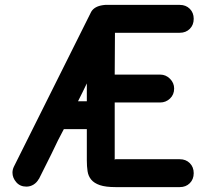

<svg xmlns="http://www.w3.org/2000/svg" viewBox="-20 -754 841 785"><path d="M715 -734Q740 -734 756 -718Q772 -702 772 -677Q772 -652 756 -636Q740 -620 715 -620H450Q450 -575 449.5 -534.5Q449 -494 449 -449H635Q658 -449 675 -432Q692 -415 692 -392Q692 -367 675 -351Q658 -335 635 -335H449V-99Q449 -103 453 -103H715Q740 -103 756 -87Q772 -71 772 -46Q772 -21 756 -5Q740 11 715 11H453Q412 11 388.5 3Q365 -5 353 -19.5Q341 -34 338 -54Q335 -74 335 -98V-226H241L217 -180L190 -124L162 -68L139 -22V-23Q131 -8 117.5 0.5Q104 9 88 9Q62 9 46.5 -9Q31 -27 31 -48Q31 -61 37 -73L353 -706Q366 -728 401 -733Q405 -734 410 -734H423ZM335 -413 318 -378Q310 -361 299 -340H335Z"/></svg>

Font: VDS
Style: Bold
Weight: 700
Designer: artmaker
Foundry: artmaker
Version: Version 1.000 2009 initial release